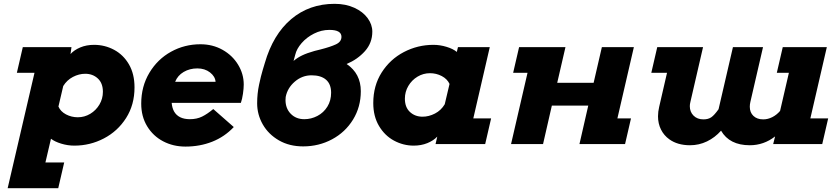

<svg xmlns="http://www.w3.org/2000/svg" viewBox="-20 -752 4346 1002"><path d="M353 -506 348 -470Q367 -491 399 -504.5Q431 -518 471 -518Q527 -518 575.5 -492Q624 -466 653 -416Q682 -366 682 -296Q682 -205 638 -136Q594 -67 522 -29.5Q450 8 368 8Q333 8 299 -2.5Q265 -13 246 -28L217 96H315L284 230H20L160 -372H68L99 -506ZM310 -303 285 -196Q296 -170 324.5 -155Q353 -140 386 -140Q421 -140 451 -158Q481 -176 499 -206.5Q517 -237 517 -273Q517 -318 490.5 -342.5Q464 -367 425 -367Q392 -367 360.5 -350.5Q329 -334 310 -303Z M888 -171Q911 -130 971 -130Q1007 -130 1034.5 -143.5Q1062 -157 1093 -183L1200 -89Q1152 -38 1087.5 -12.5Q1023 13 948 13Q884 13 831.5 -14.5Q779 -42 748 -93Q717 -144 717 -211Q717 -301 759.5 -372Q802 -443 872.5 -482Q943 -521 1026 -521Q1090 -521 1141.5 -492Q1193 -463 1222.5 -414.5Q1252 -366 1252 -311Q1252 -291 1248 -263Q1244 -235 1237 -215H876Q878 -190 888 -171ZM894 -325H1105Q1103 -353 1076 -374Q1049 -395 1010 -395Q970 -395 938.5 -376.5Q907 -358 894 -325Z M1322 -213Q1322 -263 1332 -310Q1342 -357 1351 -386.5Q1360 -416 1362 -423Q1405 -572 1499.5 -652Q1594 -732 1726 -732Q1784 -732 1829 -711.5Q1874 -691 1898.5 -657.5Q1923 -624 1923 -587Q1923 -528 1884.5 -485Q1846 -442 1789 -418Q1863 -368 1863 -276Q1863 -194 1822.5 -128Q1782 -62 1713 -25Q1644 12 1562 12Q1490 12 1435.5 -19.5Q1381 -51 1351.5 -102.5Q1322 -154 1322 -213ZM1621 -486 1653 -494Q1704 -507 1733 -520.5Q1762 -534 1762 -560Q1762 -596 1699 -596Q1657 -596 1618.5 -576.5Q1580 -557 1554 -527Q1528 -497 1521 -467L1512 -434Q1532 -451 1557 -463Q1582 -475 1621 -486ZM1708 -268Q1708 -313 1681.5 -336Q1655 -359 1606 -359Q1557 -359 1518.5 -326Q1480 -293 1471 -246Q1470 -239 1470 -230Q1470 -186 1497.5 -158Q1525 -130 1568 -130Q1604 -130 1636.5 -147Q1669 -164 1688.5 -195.5Q1708 -227 1708 -268Z M2450 -134H2543L2512 0H2253L2262 -39Q2242 -18 2210 -5Q2178 8 2139 8Q2085 8 2036.5 -18Q1988 -44 1958 -94.5Q1928 -145 1928 -214Q1928 -305 1972 -374Q2016 -443 2088 -480.5Q2160 -518 2242 -518Q2276 -518 2310.5 -507.5Q2345 -497 2364 -481L2370 -506H2536ZM2301 -208 2326 -314Q2314 -340 2285.5 -355Q2257 -370 2224 -370Q2189 -370 2159 -352Q2129 -334 2111 -303.5Q2093 -273 2093 -237Q2093 -192 2119.5 -167.5Q2146 -143 2185 -143Q2218 -143 2250 -159.5Q2282 -176 2301 -208Z M2689 -506H2931L2888 -320H3078L3121 -506H3288L3202 -134H3273L3242 0H3004L3050 -201H2860L2814 0H2647L2733 -372H2658Z M3473 -25Q3445 -45 3429.5 -76Q3414 -107 3414 -145Q3414 -169 3420 -194L3461 -372H3379L3410 -506H3649L3583 -220Q3580 -208 3580 -198Q3580 -168 3599.5 -148.5Q3619 -129 3651 -129Q3676 -129 3692 -140Q3708 -151 3730 -182L3805 -506H3962L3896 -220Q3893 -207 3893 -195Q3893 -165 3912 -147Q3931 -129 3963 -129Q3987 -129 4010 -140.5Q4033 -152 4051 -173L4097 -372H4034L4065 -506H4295L4209 -134H4302L4271 0H4015L4025 -40Q3966 6 3893 6Q3787 6 3743 -70Q3711 -34 3669.5 -14Q3628 6 3581 6Q3516 6 3473 -25Z"/></svg>

Font: Arvo
Style: Bold Italic
Weight: 700
Italic angle: -13°
Designer: Anton Koovit (Cyrillic Expansion: Cyreal)
Foundry: Anton Koovit, Yassin Baggar
Version: Version 3.000